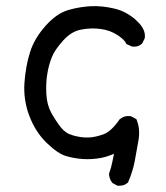

<svg xmlns="http://www.w3.org/2000/svg" viewBox="-20 -505 540 625"><path d="M360.8 98.6 348.1 91.8 346.2 90.8 344.7 88.9Q336.4 78.1 335 63.5V61L335.4 59.1Q342.3 40.5 346.2 19.5Q348.6 7.8 351.1 -4.4Q331.1 4.4 310.1 8.8Q279.8 14.6 250.5 12.7Q220.7 10.7 194.8 2.9Q168 -4.9 131.3 -40.5Q95.2 -75.7 75.4 -127.9Q55.7 -180.2 59.6 -235.4Q63.5 -290 77.6 -334.5Q91.8 -379.9 127.9 -420.4Q164.6 -461.9 203.6 -472.7Q222.2 -478 240.5 -481Q258.8 -483.9 276.9 -484.9Q313.5 -486.3 352.1 -477.1Q371.6 -472.7 389.4 -463.1Q407.2 -453.6 422.4 -439.9Q428.7 -434.1 433.6 -428.7Q438.5 -423.3 442.4 -417.2Q446.3 -411.1 448.5 -405.3Q450.7 -399.4 451.4 -393.3Q452.1 -387.2 451.2 -381.3L450.7 -379.9L450.2 -378.4L443.4 -364.7L442.4 -363.3L440.9 -361.8Q428.7 -351.1 409.7 -353.5L408.2 -354L407.2 -354.5L394.5 -360.4L391.1 -361.8L389.6 -365.2Q389.2 -366.2 388.7 -367.2Q388.2 -368.2 387.2 -369.1Q386.2 -370.1 385.3 -371.3Q384.3 -372.6 383.3 -373.8Q382.3 -375 380.9 -376.5Q379.4 -377.9 377.9 -379.2Q376.5 -380.4 374.5 -381.8Q372.6 -383.3 370.6 -385Q368.7 -386.7 366.5 -388.2Q364.3 -389.6 361.8 -391.1Q338.4 -406.7 308.1 -410.6Q277.3 -415 244.6 -408.7Q212.9 -403.3 186 -373.5Q157.7 -342.3 148.4 -317.9Q138.2 -292.5 133.8 -263.2Q131.3 -248.5 130.6 -232.2Q129.9 -215.8 130.9 -197.8Q132.8 -163.1 147.9 -135.7Q152.3 -128.4 156.2 -122.1Q160.2 -115.7 163.8 -110.1Q167.5 -104.5 171.1 -99.6Q174.8 -94.7 177.7 -90.8Q182.1 -85.4 186.5 -81.3Q190.9 -77.1 194.8 -74.5Q198.7 -71.8 202.6 -69.8Q209.5 -66.9 217 -64.5Q224.6 -62 233.4 -60.5Q251 -56.6 271 -57.6Q291 -58.6 316.9 -67.9Q341.3 -76.7 368.2 -114.7L368.7 -116.2L369.6 -116.7Q384.8 -129.4 404.3 -127L406.2 -126.5L407.7 -126L420.4 -119.1L423.8 -117.2L425.3 -113.8Q437 -84 430.7 -47.9Q424.8 -13.7 418.5 20Q411.6 54.7 397.5 86.9L397 88.9L395 90.3Q389.2 95.7 381.3 97.9Q373.5 100.1 364.7 99.6H362.3Z"/></svg>

Font: NaikaiFont
Style: Bold
Weight: 700
Version: Version 1.89